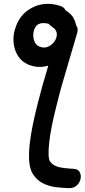

<svg xmlns="http://www.w3.org/2000/svg" viewBox="-20 -774 438 994"><path d="M335 200Q361 201 377 186.5Q393 172 397 152.5Q401 133 392.5 117Q384 101 360 100Q306 97 281 90Q255 83 239 62Q226 42 235 -39Q243 -112 275 -237Q297 -327 336 -455Q375 -587 380 -605Q386 -627 374 -643Q370 -665 358 -685Q349 -699 331 -713L319 -721Q312 -736 296 -742Q216 -769 150 -736Q86 -705 62 -636Q47 -597 50 -557Q53 -517 72.5 -485.5Q92 -454 128 -439Q177 -419 230 -434Q196 -322 176 -241Q143 -112 134 -30Q121 84 151 128Q173 161 204.5 176Q236 191 270.5 195Q305 199 335 200ZM184 -533Q163 -541 155.5 -567.5Q148 -594 157 -621Q165 -642 179 -649Q199 -659 232 -651Q234 -647 238 -645Q238 -644 259 -628Q265 -624 266 -621Q277 -605 273.5 -586.5Q270 -568 256.5 -552.5Q243 -537 224 -530.5Q205 -524 184 -533Z"/></svg>

Font: Balsamiq Sans
Style: Italic
Weight: 400
Italic angle: -12°
Designer: Michael Angeles
Foundry: Balsamiq SRL
Version: Version 1.020; ttfautohint (v1.8.4.7-5d5b);gftools[0.9.26]